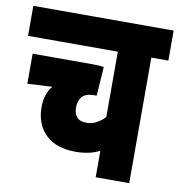

<svg xmlns="http://www.w3.org/2000/svg" viewBox="-73 -689 707 756"><g transform="rotate(10 280.5 -311.0)"><path d="M561 -502H493V0H359V-106Q320 -85 263 -85Q186 -85 143.5 -125.5Q101 -166 101 -236Q101 -263 108.5 -284.5Q116 -306 129 -321L30 -316V-436H271Q294 -436 315 -433L307 -317H297Q264 -317 249.5 -301Q235 -285 235 -257Q235 -233 247 -219Q259 -205 286 -205Q308 -205 326 -215Q344 -225 359 -241V-502H0V-622H561Z"/></g></svg>

Font: Noto Sans ExtraCondensed ExtraBold
Style: Italic
Weight: 800
Width: 2
Italic angle: -12°
Designer: Monotype Design Team
Foundry: Monotype Imaging Inc.
Version: Version 2.013; ttfautohint (v1.8.4.7-5d5b)